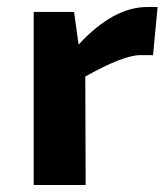

<svg xmlns="http://www.w3.org/2000/svg" viewBox="-20 -527 469 547"><path d="M416 -370H380Q332 -370 223 -309L224 0H76V-493H191L204 -400Q303 -507 399 -507H429Z"/></svg>

Font: Taylor Sans Bold LRS
Style: Bold
Weight: 700
Italic angle: -8°
Designer: Natanael Gama
Version: Version 1.001 September 8, 2015